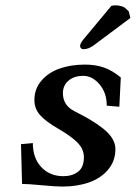

<svg xmlns="http://www.w3.org/2000/svg" viewBox="-20 -684 505 714"><path d="M394 -662.1Q399.9 -664.1 409.2 -664.1Q421.9 -664.1 431.2 -661.1Q440.4 -658.2 444.6 -655Q448.7 -651.9 453.1 -647Q457.5 -642.1 459 -641.1L464.8 -617.2L328.1 -515.1Q309.1 -501 290 -501Q285.2 -501 281.5 -504.4Q277.8 -507.8 277.8 -512.2Q277.8 -522 289.1 -536.1ZM211.9 9.8Q185.5 9.8 135.3 4.9Q85 0 62 0L58.1 -147.9L102.1 -151.9Q102.1 -95.7 133.8 -62.3Q165.5 -28.8 215.8 -28.8Q248.5 -28.8 270.3 -45.4Q292 -62 292 -99.1Q292 -130.4 266.6 -155.3Q241.7 -179.2 200.2 -203.1Q149.4 -232.4 128.7 -256.3Q107.9 -280.3 107.9 -312Q107.9 -353.5 134 -384Q160.2 -414.6 202.1 -429.2Q244.1 -443.8 295.9 -443.8Q335 -443.8 366 -433.1Q397 -422.4 429.2 -396L423.8 -287.1L377 -291Q377 -338.9 350.1 -370.4Q323.2 -401.9 290 -401.9Q254.9 -401.9 234.4 -383.8Q213.9 -365.7 213.9 -337.9Q213.9 -292.5 255.9 -271Q295.9 -250.5 315.4 -238.8Q340.3 -224.1 363 -206.3Q385.7 -188.5 397.5 -169.2Q409.2 -149.9 409.2 -129.9Q409.2 -85.4 382.1 -53.2Q355 -21 311 -5.6Q267.1 9.8 211.9 9.8Z"/></svg>

Font: Linux Libertine G
Style: Bold Italic
Weight: 700
Italic angle: -11.5°
Designer: Philipp H. Poll
Foundry: Philipp H. Poll
Version: Version 4.1.0